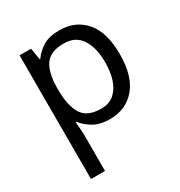

<svg xmlns="http://www.w3.org/2000/svg" viewBox="-183 -674 980 1043"><g transform="rotate(-30 307.5 -153.0)"><path d="M340 -546Q439 -546 499.5 -477Q560 -408 560 -269Q560 -132 499.5 -61Q439 10 339 10Q277 10 236.5 -13.5Q196 -37 173 -68H167Q169 -51 171 -25Q173 1 173 20V240H85V-536H157L169 -463H173Q197 -498 236 -522Q275 -546 340 -546ZM324 -472Q242 -472 208.5 -426Q175 -380 173 -286V-269Q173 -170 205.5 -116.5Q238 -63 326 -63Q375 -63 406.5 -90Q438 -117 453.5 -163.5Q469 -210 469 -270Q469 -362 433.5 -417Q398 -472 324 -472Z"/></g></svg>

Font: RS Noto Sans
Style: Regular
Weight: 400
Designer: Monotype Design Team
Foundry: Monotype Imaging Inc.
Version: Version 3.10